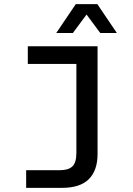

<svg xmlns="http://www.w3.org/2000/svg" viewBox="-20 -755 640 925"><path d="M106 150V65H268Q309 65 328.5 47Q348 29 348 -19V-447H114V-532H450V-13Q450 66 408 108Q366 150 279 150ZM251 -596 345 -735H449L543 -596H463L397 -685L331 -596Z"/></svg>

Font: Geist Mono Medium
Style: Regular
Weight: 500
Monospace: yes
Designer: Basement.studio, Andrés Briganti, Mateo Zaragoza
Foundry: Basement.studio, Vercel, Andrés Briganti, Guido Ferreyra, Mateo Zaragoza
Version: Version 1.500; ttfautohint (v1.8.4.7-5d5b)